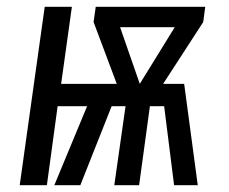

<svg xmlns="http://www.w3.org/2000/svg" viewBox="-20 -546 676 566"><path d="M585 -525.9 579.1 -481 460.9 -298.8H522.9L563 0H493.2L463.9 -232.9H421.9L390.1 0H316.9L350.1 -232.9H309.1L216.8 0H140.1L236.8 -232.9H149.9L118.2 0H38.1L111.8 -525.9H191.9L160.2 -298.8H324.2L255.9 -481L262.2 -525.9ZM334 -465.8 392.1 -298.8 495.1 -465.8Z"/></svg>

Font: Fira Sans Compressed Book
Style: Italic
Weight: 350
Width: 3
Italic angle: -8°
Designer: Carrois Corporate & Edenspiekermann AG
Foundry: Carrois Corporate GbR & Edenspiekermann AG
Version: Version 4.203;PS 004.203;hotconv 1.0.88;makeotf.lib2.5.64775